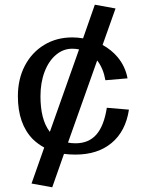

<svg xmlns="http://www.w3.org/2000/svg" viewBox="-20 -663 640 816"><path d="M120 -71Q142 -50 168 -36L114 117L202 133L252 -9Q275 -6 301 -6Q395 -6 454.5 -55.5Q514 -105 528 -197L434 -205Q422 -128 389.5 -91Q357 -54 301 -54Q284 -54 269 -57L393 -406Q419 -373 428 -322L522 -330Q513 -380 480 -420Q454 -451 416 -472L471 -627L383 -643L333 -500Q310 -504 287 -504Q220 -504 167.5 -472Q115 -440 85.5 -383.5Q56 -327 56 -254Q56 -136 120 -71ZM192 -103Q191 -104 190 -105Q152 -156 152 -254Q152 -312 169.5 -358Q187 -404 218 -430Q249 -456 287 -456Q302 -456 316 -453Z"/></svg>

Font: LXGW Marker Gothic
Style: Regular
Weight: 400
Version: Version 1.001